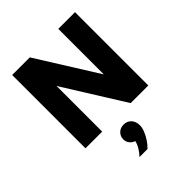

<svg xmlns="http://www.w3.org/2000/svg" viewBox="-276 -866 1324 1324"><g transform="rotate(-45 385.5 -204.5)"><path d="M242 0H79V-715H251L529 -271V-715H692V0H520L242 -445ZM378 306H300Q322 283 337.5 256.5Q353 230 357 207Q335 201 321 182.5Q307 164 307 141Q307 111 327.5 90.5Q348 70 380 70Q415 70 436 93Q457 116 457 153Q457 176 446 204Q435 232 417 259Q399 286 378 306Z"/></g></svg>

Font: Wix Madefor Text ExtraBold
Style: Regular
Weight: 800
Designer: Dalton Maag Ltd
Foundry: Dalton Maag Ltd
Version: Version 3.100